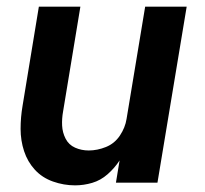

<svg xmlns="http://www.w3.org/2000/svg" viewBox="-20 -550 616 578"><path d="M206 8Q232 8 257.5 0.5Q283 -7 304 -25.5Q325 -44 340 -67L329 0H454L542 -530H417L361 -192Q357 -166 341 -142Q325 -118 299 -107.5Q273 -97 247 -97Q225 -97 206 -105.5Q187 -114 177.5 -132.5Q168 -151 167 -172Q166 -193 170 -215L222 -530H97L48 -232Q42 -197 42 -162Q42 -127 52.5 -95Q63 -63 85 -39Q107 -15 139.5 -3.5Q172 8 206 8Z"/></svg>

Font: Iosevka Sparkle Oblique
Style: Bold
Weight: 700
Italic angle: -9°
Designer: Belleve Invis
Foundry: Belleve Invis
Version: Version 4.5.0; ttfautohint (v1.8.3)